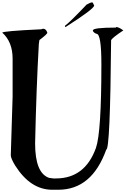

<svg xmlns="http://www.w3.org/2000/svg" viewBox="-20 -1623 1085 1658"><path d="M981.4 -1389.6Q1006.8 -1389.6 1044.9 -1360.4Q955.1 -1300.8 939.5 -1277.3Q931.6 -331.1 897.5 -331.1Q773.4 15.6 483.4 15.6H430.7Q243.2 15.6 110.4 -194.3Q73.2 -255.9 73.2 -282.2L88.9 -789.1V-1116.2Q88.9 -1260.7 0 -1340.8Q0 -1354.5 335.9 -1370.1L351.6 -1375Q377.9 -1375 388.7 -1340.8Q388.7 -1328.1 320.3 -1277.3L315.4 -1243.2Q293.9 -866.2 283.2 -384.8Q283.2 -127.9 404.3 -86.9L441.4 -82H461.9Q713.9 -82 808.6 -345.7Q855.5 -480.5 855.5 -1067.4Q855.5 -1331.1 813.5 -1331.1Q792 -1337.9 782.2 -1355.5V-1360.4Q782.2 -1384.8 981.4 -1384.8ZM776.4 -1602.5Q782.2 -1602.5 793 -1575.2Q793 -1546.9 547.9 -1390.6H544.9L541 -1393.6V-1400.4Q587.9 -1435.5 727.5 -1583Q760.7 -1602.5 776.4 -1602.5Z"/></svg>

Font: EG Dragon Caps 
Style: Regular
Weight: 400
Designer: Bill Roach / W.K. Roach
Version: Version 1.00 April 18, 2012, initial release